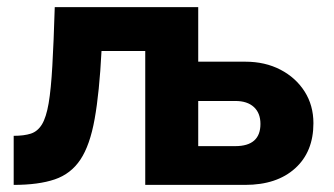

<svg xmlns="http://www.w3.org/2000/svg" viewBox="-20 -520 938 540"><path d="M670 -346.5Q725.5 -346.5 768.8 -324Q812 -301.5 836.8 -262.5Q861.5 -223.5 861.5 -173.5Q861.5 -93 810 -46.5Q758.5 0 669.5 0H388.5V-376.5H265.5Q259.5 -259.5 246.2 -185.5Q233 -111.5 206.2 -71.2Q179.5 -31 134 -15.5Q88.5 0 18.5 0V-138Q47.5 -138 66.8 -144.2Q86 -150.5 98 -170.2Q110 -190 116.8 -229.5Q123.5 -269 127.2 -334.8Q131 -400.5 134 -500H537.5V-346.5ZM641.5 -109Q712.5 -109 712.5 -171.5Q712.5 -202 694 -219Q675.5 -236 642 -236H537.5V-109Z"/></svg>

Font: Overused Grotesk
Style: Bold
Weight: 710
Version: Version 0.004